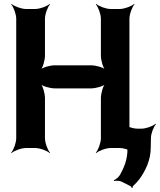

<svg xmlns="http://www.w3.org/2000/svg" viewBox="-20 -757 818 982"><path d="M642 -50V-661C642 -685 656 -722 668 -735L666 -737C653 -725 616 -711 592 -711H546C522 -711 485 -725 472 -737L470 -735C482 -722 496 -685 496 -661V-473C496 -449 507 -409 520 -397L522 -399C510 -412 470 -423 446 -423H260C236 -423 196 -412 184 -399L186 -397C199 -409 210 -449 210 -473V-661C210 -685 224 -722 236 -735L234 -737C221 -725 184 -711 160 -711H113C89 -711 52 -725 39 -737L37 -735C49 -722 63 -685 63 -661V-50C63 -26 49 11 37 24L39 26C52 14 89 0 113 0H160C184 0 221 14 234 26L236 24C224 11 210 -26 210 -50V-255C210 -279 199 -319 186 -331L184 -329C196 -316 236 -305 260 -305H446C470 -305 510 -316 522 -329L520 -331C507 -319 496 -279 496 -255V-50C496 -26 482 11 470 24L472 26C485 14 522 0 546 0H592C616 0 653 14 666 26L668 24C656 11 642 -26 642 -50ZM604 173 647 195C650 196 654 202 654 205L658 204C658 201 659 195 662 193C673 183 684 171 694 158C723 117 751 64 751 -3L752 -51C752 -74 766 -110 778 -122L775 -124C763 -112 727 -99 704 -99H682C658 -99 621 -113 608 -125L606 -123C618 -110 632 -73 632 -49V4C632 62 614 100 594 137C588 148 571 162 562 165L564 169C573 166 593 167 604 173Z"/></svg>

Font: Asimov
Style: Edge
Weight: 500
Designer: Google
Version: Version 2.000980: 2014